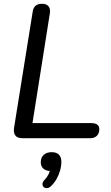

<svg xmlns="http://www.w3.org/2000/svg" viewBox="-20 -732 588 1017"><path d="M98 0Q73 0 62 -13.5Q51 -27 54 -52L153 -669Q156 -691 168.5 -701.5Q181 -712 203 -712Q226 -712 237 -698.5Q248 -685 244 -661L152 -80H463Q484 -80 495 -72Q506 -64 506 -48Q506 -25 493 -12.5Q480 0 458 0ZM250 254Q240 264 229 264.5Q218 265 211.5 259Q205 253 205 242.5Q205 232 216 221Q230 206 237.5 190.5Q245 175 247 158L250 174Q224 174 210 161.5Q196 149 196 128Q196 102 212 88Q228 74 254 74Q279 74 292 87Q305 100 305 125Q305 148 298 172Q291 196 279 217Q267 238 250 254Z"/></svg>

Font: Nunito ExtraLight Medium
Style: Italic
Weight: 500
Italic angle: -9°
Version: Version 3.602